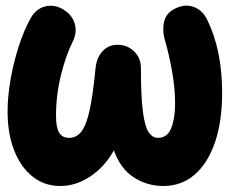

<svg xmlns="http://www.w3.org/2000/svg" viewBox="-20 -569 797 666"><path d="M204.1 -533.2Q231.9 -514.6 239.7 -484.9Q247.6 -455.1 232.4 -424.8Q208.5 -377.4 191.4 -308.1Q174.3 -238.8 174.3 -167.5Q174.3 -127 185.1 -108.9Q195.8 -90.8 219.7 -90.8Q246.1 -90.8 263.2 -113.8Q280.3 -136.7 291.5 -189.7Q302.7 -242.7 311.5 -333Q315.4 -369.6 335.9 -391.6Q356.4 -413.6 387.7 -413.6Q421.9 -413.6 445.3 -390.6Q468.8 -367.7 468.8 -334Q468.8 -233.4 475.8 -180.9Q482.9 -128.4 496.1 -109.6Q509.3 -90.8 527.3 -90.8Q561 -90.8 574.2 -125.2Q587.4 -159.7 587.4 -210Q587.4 -263.7 576.4 -324Q565.4 -384.3 552.7 -427.2Q542 -463.4 549.6 -494.9Q557.1 -526.4 592.3 -541.5Q624.5 -555.7 653.6 -544.4Q682.6 -533.2 698.2 -501.5Q750.5 -396 750.5 -247.1Q750.5 -147.5 725.6 -75Q700.7 -2.4 655 36.9Q609.4 76.2 546.4 76.2Q490.7 76.2 444.3 46.4Q397.9 16.6 375 -47.4Q342.8 10.3 293 43.2Q243.2 76.2 188.5 76.2Q134.3 76.2 93.3 43.7Q52.2 11.2 29.3 -46.9Q6.3 -105 6.3 -182.1Q6.3 -234.9 16.8 -294.2Q27.3 -353.5 45.4 -409.4Q63.5 -465.3 86.9 -506.8Q105 -539.6 138.7 -547.1Q172.4 -554.7 204.1 -533.2Z"/></svg>

Font: Mikhak-FD Black
Style: Regular
Weight: 900
Designer: Amin Abedi
Version: Version 3.2